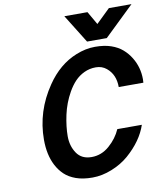

<svg xmlns="http://www.w3.org/2000/svg" viewBox="-100 -1012 944 1106"><g transform="rotate(-10 372.5 -458.5)"><path d="M589.8 -473.1Q589.8 -546.4 541 -586.4Q515.1 -607.9 478.8 -607.9Q442.4 -607.9 410.9 -593Q379.4 -578.1 356.2 -553.7Q333 -529.3 314 -495.6Q279.8 -435.1 265.4 -367.9Q251 -300.8 251 -244.4Q251 -188 279.5 -145.5Q308.1 -103 366.5 -103Q424.8 -103 470.9 -143.6Q517.1 -184.1 539.6 -235.8H683.1Q652.8 -145.5 564.5 -68.4Q522 -31.7 464.6 -8.8Q407.2 14.2 351.3 14.2Q295.4 14.2 255.1 -0.2Q214.8 -14.6 188.7 -39.3Q162.6 -64 145 -98.1Q112.8 -160.6 112.8 -248.5Q112.8 -414.6 210 -556.6Q280.8 -661.1 383.3 -702.1Q439.9 -725.1 494.9 -725.1Q549.8 -725.1 588.9 -711.4Q627.9 -697.8 654.3 -674.8Q680.7 -651.9 699.2 -621.6Q734.9 -563.5 734.9 -493.2Q734.9 -485.8 733.9 -473.1ZM745.1 -930.7 570.8 -762.7H455.6L352.1 -929.2H487.3L531.7 -852.1L612.8 -930.7Z"/></g></svg>

Font: Tuffy
Style: BoldItalic
Weight: 700
Italic angle: -12°
Designer: Thatcher Ulrich, Karoly Barta, Michael Everson
Version: Version 001.271